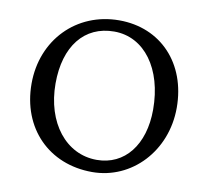

<svg xmlns="http://www.w3.org/2000/svg" viewBox="-79 -788 961 887"><g transform="rotate(10 401.5 -345.0)"><path d="M408 11C594 11 742 -146 742 -349C742 -557 606 -701 411 -701C210 -701 62 -548 62 -343C62 -134 205 11 408 11ZM171 -363C171 -538 257 -646 397 -646C539 -646 636 -513 636 -322C636 -156 550 -48 419 -48C275 -48 171 -179 171 -363Z"/></g></svg>

Font: TPK Tissa Web Quiz
Style: Regular
Weight: 400
Designer: Jacques Le Bailly, Suppakit Chalermlarp | Katatrad Co.,Ltd.
Foundry: Jacques Le Bailly, Cadson Demak Co.,Ltd.
Version: Version 5.000;Glyphs 3.1.2 (3151)